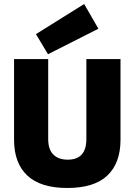

<svg xmlns="http://www.w3.org/2000/svg" viewBox="-20 -930 670 956"><path d="M315 6Q182 6 116 -56Q50 -118 50 -234V-636H220V-237Q220 -186 245.5 -160.5Q271 -135 317 -135Q410 -135 410 -237V-636H580V-234Q580 -118 514.5 -56Q449 6 315 6ZM219 -660 159 -760 399 -910 470 -787Z"/></svg>

Font: Braah One
Style: Regular
Weight: 400
Designer: Ashish Kumar
Foundry: Ashish Kumar
Version: Version 1.001; ttfautohint (v1.8.4.7-5d5b);gftools[0.9.29]